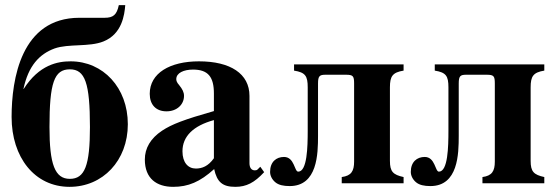

<svg xmlns="http://www.w3.org/2000/svg" viewBox="-20 -711 2149 745"><path d="M441 -691C433 -653 419 -642 386 -642H288C62 -642 25 -404 25 -257C25 -101 114 14 250 14C379 14 476 -88 476 -229C476 -371 380 -473 254 -473C204 -473 132 -460 72 -366H71C90 -455 132 -501 192 -523C246 -542 326 -528 381 -550C454 -579 463 -654 466 -691ZM251 -442C310 -442 329 -389 329 -218C329 -69 309 -17 251 -17C193 -17 172 -73 172 -218C172 -389 190 -442 251 -442Z M990 -64 980 -54C977 -51 974 -50 969 -50C955 -50 948 -61 948 -78V-339C948 -425 874 -473 752 -473C639 -473 561 -427 561 -347C561 -305 585 -279 626 -279C666 -279 694 -305 694 -339C694 -353 688 -365 675 -381C666 -391 664 -398 664 -404C664 -428 693 -441 729 -441C788 -441 810 -412 810 -348V-280C694 -247 647 -229 609 -204C564 -174 542 -136 542 -92C542 -18 588 14 652 14C710 14 756 -5 811 -55C822 -4 844 14 893 14C936 14 967 -2 1005 -43ZM810 -97C788 -66 764 -57 740 -57C710 -57 688 -80 688 -124C688 -182 730 -223 810 -245Z M1121 -461V-437C1165 -430 1174 -416 1174 -372V-204C1174 -141 1172 -45 1137 -45C1122 -45 1123 -102 1082 -102C1052 -102 1028 -83 1028 -44C1028 -30 1035 -15 1048 -4C1061 7 1080 11 1104 11C1212 11 1214 -114 1214 -184V-387C1214 -416 1220 -421 1243 -421H1322C1350 -421 1354 -416 1354 -387V-84C1354 -47 1343 -29 1306 -24V0H1546V-24C1505 -33 1493 -45 1493 -87V-372C1493 -415 1503 -430 1546 -437V-461Z M1667 -461V-437C1711 -430 1720 -416 1720 -372V-204C1720 -141 1718 -45 1683 -45C1668 -45 1669 -102 1628 -102C1598 -102 1574 -83 1574 -44C1574 -30 1581 -15 1594 -4C1607 7 1626 11 1650 11C1758 11 1760 -114 1760 -184V-387C1760 -416 1766 -421 1789 -421H1868C1896 -421 1900 -416 1900 -387V-84C1900 -47 1889 -29 1852 -24V0H2092V-24C2051 -33 2039 -45 2039 -87V-372C2039 -415 2049 -430 2092 -437V-461Z"/></svg>

Font: STIXGeneral
Style: Bold
Weight: 700
Designer: MicroPress Inc., with final additions and corrections provided by Coen Hoffman, Elsevier (retired)
Version: Version 1.1.0